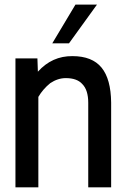

<svg xmlns="http://www.w3.org/2000/svg" viewBox="-20 -799 540 819"><path d="M45.9 -549.8H139.6L141.6 -493.2Q202.1 -560.5 289.1 -559.6Q373 -559.6 413.1 -510.7Q453.1 -461.9 454.1 -361.3V0H356.4V-360.4Q356.4 -415 331.1 -440.4Q308.6 -465.8 260.7 -465.8Q226.6 -465.8 194.3 -444.3Q163.1 -418.9 143.6 -385.7V0H45.9ZM203.1 -614.3 301.8 -779.3H393.6L274.4 -614.3Z"/></svg>

Font: RobotoJAA
Style: Medium
Weight: 500
Version: Version 2.05; 2016-11-05